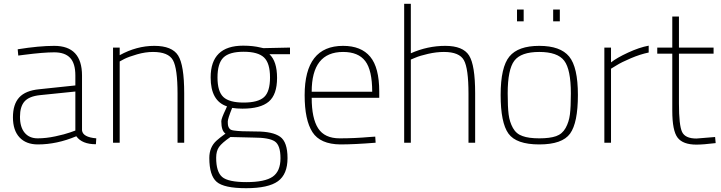

<svg xmlns="http://www.w3.org/2000/svg" viewBox="-20 -750 3787 1009"><path d="M411 -353V-65Q415 -29 486 -23L484 8Q411 8 381 -34Q279 9 179 9Q117 9 82.5 -28Q48 -65 48 -133.5Q48 -202 81 -238Q114 -274 186 -281L376 -301V-353Q376 -417 348.5 -446Q321 -475 265 -475Q208 -475 107 -462L76 -458L73 -491Q185 -509 265 -509Q411 -509 411 -353ZM190 -250Q133 -244 109 -217Q85 -190 85 -136Q85 -82 109.5 -52.5Q134 -23 178 -23Q222 -23 271 -33.5Q320 -44 348 -54L376 -64V-269Z M609 0H574V-500H609V-460Q698 -509 791 -509Q884 -509 916 -458.5Q948 -408 948 -260V0H913V-258Q913 -390 889 -433.5Q865 -477 784 -477Q744 -477 700.5 -464.5Q657 -452 633 -440L609 -427Z M1491 81Q1491 166 1440.5 202.5Q1390 239 1273.5 239Q1157 239 1118.5 205.5Q1080 172 1080 80Q1080 23 1118 -11Q1132 -24 1165 -48Q1143 -62 1143 -113Q1143 -127 1166 -175L1173 -191Q1087 -219 1087 -343Q1087 -510 1258 -510Q1310 -510 1350 -500L1364 -497L1504 -500V-465H1396Q1436 -428 1436 -340.5Q1436 -253 1392.5 -216Q1349 -179 1254 -179Q1224 -179 1200 -183Q1177 -126 1177 -111Q1177 -96 1179 -88Q1181 -80 1187 -73Q1193 -66 1210 -64Q1241 -59 1327 -59Q1413 -59 1452 -31.5Q1491 -4 1491 81ZM1116 79Q1116 153 1147.5 180Q1179 207 1275.5 207Q1372 207 1413 178.5Q1454 150 1454 81.5Q1454 13 1424 -7Q1394 -27 1312 -27L1191 -30Q1146 1 1131 22.5Q1116 44 1116 79ZM1123 -343Q1123 -269 1154 -240Q1185 -211 1260.5 -211Q1336 -211 1367.5 -239.5Q1399 -268 1399 -343Q1399 -418 1367.5 -448Q1336 -478 1260.5 -478Q1185 -478 1154 -447.5Q1123 -417 1123 -343Z M1922 -30 1952 -32 1954 0Q1842 9 1769 9Q1663 8 1622 -55.5Q1581 -119 1581 -250Q1581 -509 1783 -509Q1878 -509 1925.5 -452Q1973 -395 1973 -269V-236H1618Q1618 -128 1652 -75.5Q1686 -23 1765 -23Q1844 -23 1922 -30ZM1618 -268H1936Q1936 -381 1899.5 -429Q1863 -477 1783 -477Q1618 -477 1618 -268Z M2139 0H2104V-730H2139V-470Q2227 -509 2320 -509Q2413 -509 2445 -458.5Q2477 -408 2477 -260V0H2442V-258Q2442 -390 2418 -433.5Q2394 -477 2313 -477Q2273 -477 2229.5 -467Q2186 -457 2163 -447L2139 -437Z M2657 -453Q2703 -509 2814 -509Q2925 -509 2971 -453Q3017 -397 3017 -251Q3017 -105 2976 -48Q2935 9 2814 9Q2693 9 2652 -48Q2611 -105 2611 -251Q2611 -397 2657 -453ZM2726 -35Q2758 -23 2814 -23Q2870 -23 2902.5 -34.5Q2935 -46 2952.5 -77.5Q2970 -109 2975 -148.5Q2980 -188 2980 -259Q2980 -385 2945 -431Q2910 -477 2814 -477Q2718 -477 2683 -431Q2648 -385 2648 -259Q2648 -188 2653 -148.5Q2658 -109 2675.5 -77.5Q2693 -46 2726 -35ZM2697 -638V-700H2732V-638ZM2887 -638V-700H2922V-638Z M3156 0V-500H3191V-422Q3221 -446 3280.5 -473.5Q3340 -501 3389 -510V-474Q3345 -465 3295.5 -444Q3246 -423 3219 -406L3191 -389V0Z M3730 -468H3548V-206Q3548 -91 3564.5 -56.5Q3581 -22 3640 -22L3738 -30L3741 2Q3675 10 3640 10Q3569 10 3541 -26.5Q3513 -63 3513 -168V-468H3434V-500H3513V-663H3548V-500H3730Z"/></svg>

Font: Titillium Web[RUS by Daymarius]
Style: Regular
Weight: 200
Designer: Cyrillization by Daymarius
Foundry: Cyrillization by Daymarius
Version: Version 1.002 September 11, 2018